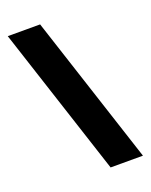

<svg xmlns="http://www.w3.org/2000/svg" viewBox="-128 -738 637 809"><g transform="rotate(-20 190.0 -334.0)"><path d="M226 0 8 -668H153L371 0Z"/></g></svg>

Font: Gantari ExtraBold
Style: Regular
Weight: 800
Version: Version 1.000